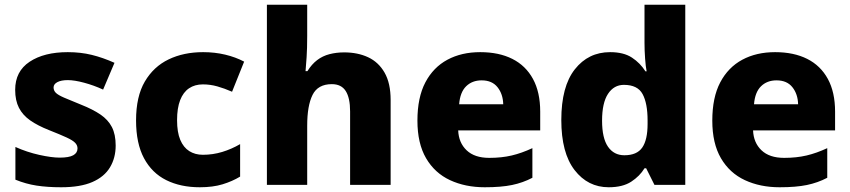

<svg xmlns="http://www.w3.org/2000/svg" viewBox="-20 -780 3587 810"><path d="M468 -166Q468 -114 444 -74Q420 -34 369.5 -12Q319 10 238 10Q180 10 134.5 3Q89 -4 45 -22V-160Q94 -138 146 -126.5Q198 -115 232 -115Q271 -115 289 -125Q307 -135 307 -154Q307 -167 297 -177.5Q287 -188 261 -200Q235 -212 187 -231Q139 -250 107.5 -272Q76 -294 60 -325Q44 -356 44 -401Q44 -479 105 -519.5Q166 -560 266 -560Q320 -560 367 -548.5Q414 -537 463 -515L415 -402Q376 -420 335 -431Q294 -442 266 -442Q238 -442 222 -433.5Q206 -425 206 -411Q206 -398 215.5 -388.5Q225 -379 250.5 -368Q276 -357 323 -338Q371 -319 403.5 -297Q436 -275 452 -244Q468 -213 468 -166Z M823 10Q742 10 681.5 -20Q621 -50 587.5 -112.5Q554 -175 554 -272Q554 -373 591 -436Q628 -499 691.5 -529.5Q755 -560 837 -560Q886 -560 930 -549.5Q974 -539 1010 -520L959 -393Q927 -407 897 -415.5Q867 -424 836 -424Q802 -424 777.5 -407.5Q753 -391 740 -357.5Q727 -324 727 -273Q727 -222 740.5 -190Q754 -158 778.5 -142.5Q803 -127 836 -127Q878 -127 917.5 -139Q957 -151 993 -172V-35Q960 -15 919 -2.5Q878 10 823 10Z M1276 -629Q1276 -576 1273.5 -538.5Q1271 -501 1269 -480H1277Q1295 -509 1318 -526.5Q1341 -544 1370 -551.5Q1399 -559 1432 -559Q1489 -559 1533 -538.5Q1577 -518 1602.5 -473.5Q1628 -429 1628 -358V0H1457V-310Q1457 -367 1438.5 -396Q1420 -425 1380 -425Q1321 -425 1298.5 -379.5Q1276 -334 1276 -250V0H1106V-760H1276Z M2006 -560Q2085 -560 2141.5 -531.5Q2198 -503 2228.5 -447Q2259 -391 2259 -309V-230H1913Q1915 -178 1948.5 -146Q1982 -114 2044 -114Q2096 -114 2138.5 -124Q2181 -134 2226 -155V-30Q2186 -9 2140 0.5Q2094 10 2025 10Q1943 10 1878.5 -20Q1814 -50 1777.5 -112.5Q1741 -175 1741 -271Q1741 -369 1774.5 -432.5Q1808 -496 1867.5 -528Q1927 -560 2006 -560ZM2012 -441Q1972 -441 1946.5 -416Q1921 -391 1917 -340H2103Q2102 -383 2079 -412Q2056 -441 2012 -441Z M2548 10Q2460 10 2404 -62.5Q2348 -135 2348 -274Q2348 -415 2405 -487.5Q2462 -560 2554 -560Q2611 -560 2646 -537Q2681 -514 2703 -479H2708Q2704 -498 2701.5 -533Q2699 -568 2699 -599V-760H2871V0H2741L2706 -70H2699Q2679 -37 2643 -13.5Q2607 10 2548 10ZM2614 -125Q2667 -125 2689.5 -157.5Q2712 -190 2712 -257V-272Q2712 -344 2691 -383Q2670 -422 2612 -422Q2570 -422 2545 -384Q2520 -346 2520 -271Q2520 -197 2545 -161Q2570 -125 2614 -125Z M3250 -560Q3329 -560 3385.5 -531.5Q3442 -503 3472.5 -447Q3503 -391 3503 -309V-230H3157Q3159 -178 3192.5 -146Q3226 -114 3288 -114Q3340 -114 3382.5 -124Q3425 -134 3470 -155V-30Q3430 -9 3384 0.5Q3338 10 3269 10Q3187 10 3122.5 -20Q3058 -50 3021.5 -112.5Q2985 -175 2985 -271Q2985 -369 3018.5 -432.5Q3052 -496 3111.5 -528Q3171 -560 3250 -560ZM3256 -441Q3216 -441 3190.5 -416Q3165 -391 3161 -340H3347Q3346 -383 3323 -412Q3300 -441 3256 -441Z"/></svg>

Font: Noto Sans Syriac Eastern ExtraBold
Style: Regular
Weight: 800
Designer: Patrick Giasson and the Monotype Design Team
Foundry: Monotype Imaging Inc.
Version: Version 3.001